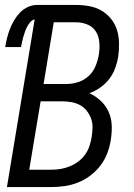

<svg xmlns="http://www.w3.org/2000/svg" viewBox="-20 -755 540 775"><path d="M8 0 120 -677Q109 -674 101.5 -665Q94 -656 89 -646Q84 -636 80.5 -626Q77 -616 74 -606Q71 -596 69 -585.5Q67 -575 65 -565H1Q4 -583 8.5 -601.5Q13 -620 20 -638Q27 -656 37 -673Q47 -690 61 -704.5Q75 -719 93 -727Q111 -735 129 -735H287Q314 -735 341 -730Q368 -725 390 -712Q412 -699 428.5 -678.5Q445 -658 452.5 -633Q460 -608 460.5 -580.5Q461 -553 457 -525Q453 -502 444.5 -479Q436 -456 421 -436.5Q406 -417 385 -402Q364 -387 341 -379Q366 -367 386.5 -348Q407 -329 418.5 -303.5Q430 -278 431 -248.5Q432 -219 427 -189Q423 -163 413 -136.5Q403 -110 385.5 -87Q368 -64 345 -46.5Q322 -29 295.5 -18.5Q269 -8 242 -4Q215 0 188 0ZM156 -416H248Q272 -416 295.5 -423.5Q319 -431 337.5 -448Q356 -465 365.5 -488Q375 -511 379 -535Q383 -559 381 -583.5Q379 -608 367.5 -627Q356 -646 334 -655.5Q312 -665 287 -665H197ZM98 -70H187Q206 -70 224.5 -73Q243 -76 261.5 -83.5Q280 -91 296 -103Q312 -115 323.5 -131Q335 -147 341 -165.5Q347 -184 350 -202Q353 -221 353.5 -240Q354 -259 347.5 -276.5Q341 -294 330 -308Q319 -322 303.5 -330.5Q288 -339 269.5 -342.5Q251 -346 231 -346H144Z"/></svg>

Font: Iosevka SS18
Style: Italic
Weight: 400
Italic angle: -9°
Monospace: yes
Designer: Belleve Invis
Foundry: Belleve Invis
Version: Version 25.1.1; ttfautohint (v1.8.4)